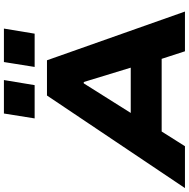

<svg xmlns="http://www.w3.org/2000/svg" viewBox="-53 -953 965 981"><g transform="rotate(-90 429.5 -462.5)"><path d="M-41 0 432 -705H612L861 0H658L594 -197L667 -119H199L298 -198L173 0ZM494 -517 314 -231 288 -277H629L588 -232L501 -517ZM578 -768 603 -925H774L748 -768ZM315 -768 340 -925H511L485 -768Z"/></g></svg>

Font: Nunito Sans 7pt SemiExpanded Black
Style: Italic
Weight: 900
Width: 6
Italic angle: -9°
Designer: Vernon Adams
Foundry: Vernon Adams
Version: Version 3.101;gftools[0.9.27]